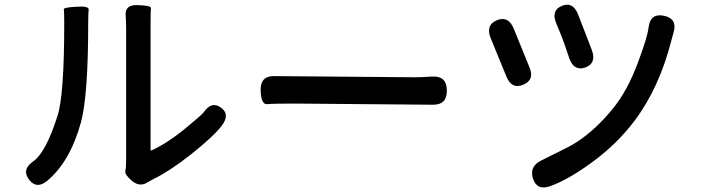

<svg xmlns="http://www.w3.org/2000/svg" viewBox="-20 -772 3020 825"><path d="M184 4Q138 43 105 0Q72 -43 122 -78Q177 -116 227 -274Q256 -363 256 -673Q256 -723 254 -731.5Q252 -740 307 -743Q363 -747 361 -730.5Q359 -714 359 -674Q359 -362 328 -247Q282 -79 184 4ZM615 11Q581 33 548 6Q515 -22 518.5 -37Q522 -52 522 -85V-648Q522 -677 520 -706Q516 -753 573 -750Q630 -748 628.5 -737.5Q627 -727 627 -677V-129Q627 -124 632 -126Q697 -156 769 -214Q848 -279 855 -289Q889 -339 929 -310Q970 -281 933 -232Q899 -187 801 -109Q711 -38 644 -5Q619 8 615 11Z M1100 -383Q1098 -446 1158 -445L1761 -440Q1790 -440 1819 -442L1838 -443Q1899 -446 1900 -385Q1902 -322 1841 -322L1246 -327Q1154 -327 1128 -324.5Q1102 -322 1100 -383Z M2344 28Q2287 48 2270 -5Q2254 -57 2305 -82L2411 -135Q2436 -147 2459 -162Q2544 -218 2618 -311Q2676 -384 2719 -497.5Q2762 -611 2767 -655Q2775 -717 2834 -704Q2892 -691 2874 -632Q2872 -627 2865 -599Q2813 -394 2705 -251Q2629 -151 2523 -74Q2422 0 2344 28ZM2228 -408Q2179 -387 2156 -443L2088 -609Q2066 -665 2115 -685Q2164 -705 2187 -650L2255 -483Q2278 -428 2228 -408ZM2495 -482Q2446 -465 2426 -522L2409 -572Q2400 -599 2389 -626L2370 -672Q2347 -728 2395 -747Q2442 -766 2464 -710L2523 -557Q2544 -500 2495 -482Z"/></svg>

Font: Resource Han Rounded TW Medium
Style: Regular
Weight: 500
Designer: Cyano Hao (round all glyphs); Ryoko NISHIZUKA 西塚涼子 (kana, bopomofo & ideographs); Paul D. Hunt (Latin, Greek & Cyrillic)
Foundry: Cyano Hao
Version: 0.990